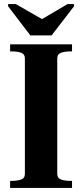

<svg xmlns="http://www.w3.org/2000/svg" viewBox="-20 -929 406 949"><path d="M130 -754H235L346 -898V-909H314L156 -816H220L58 -909H20V-898ZM103 -70V-640Q103 -662 84 -668.5Q65 -675 38 -675H30V-710H336V-675H328Q302 -675 282.5 -668.5Q263 -662 263 -640V-70Q263 -48 282.5 -41.5Q302 -35 328 -35H336V0H30V-35H38Q65 -35 84 -41.5Q103 -48 103 -70Z"/></svg>

Font: Roboto Serif 144pt SemiBold
Style: Regular
Weight: 600
Version: Version 1.008